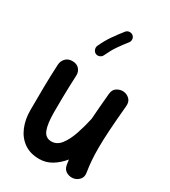

<svg xmlns="http://www.w3.org/2000/svg" viewBox="-224 -992 1037 1168"><g transform="rotate(30 294.5 -408.5)"><path d="M541.5 -479Q531.7 -374.5 527.1 -301.5Q522.5 -228.5 522.5 -173.3Q522.5 -127 525.4 -88.1Q528.3 -49.3 534.7 -10.3Q540 19.5 524.7 37.6Q509.3 55.7 487.3 61Q461.9 66.9 437 54.7Q412.1 42.5 406.7 9.8Q403.8 -7.3 401.9 -23.9Q370.1 15.1 330.3 39.6Q290.5 64 242.7 64Q178.7 64 135.5 33.2Q92.3 2.4 70.6 -49.8Q48.8 -102.1 48.8 -165.5Q48.8 -243.7 49.8 -325.4Q50.8 -407.2 55.2 -489.7Q56.2 -514.2 73.5 -533.7Q90.8 -553.2 121.6 -553.2Q153.3 -553.2 169.9 -534.2Q186.5 -515.1 185.5 -489.7Q183.6 -451.2 182.4 -413.6Q181.2 -376 180.4 -331.8Q179.7 -287.6 179.7 -228.5Q179.7 -147 195.8 -106.2Q211.9 -65.4 253.9 -65.4Q292.5 -65.4 319.6 -100.3Q346.7 -135.3 365.5 -190.2Q384.3 -245.1 397.5 -305.7L397.9 -308.1Q400.4 -347.2 404.3 -392.6Q408.2 -438 413.1 -491.2Q415.5 -522.5 438 -536.4Q460.4 -550.3 485.4 -547.9Q508.8 -545.4 526.6 -528.1Q544.4 -510.7 541.5 -479ZM357.4 -873.5Q368.7 -864.7 370.1 -850.3Q371.6 -835.9 362.8 -824.7Q335.4 -790.5 312.5 -757.1Q289.6 -723.6 269.5 -679.7Q263.7 -667 249.8 -661.6Q235.8 -656.2 223.1 -662.1Q210.9 -667.5 205.6 -681.4Q200.2 -695.3 205.6 -708.5Q228.5 -758.3 254.9 -795.9Q281.2 -833.5 308.6 -867.7Q317.4 -878.9 332 -880.4Q346.7 -881.8 357.4 -873.5Z"/></g></svg>

Font: Mikhak Bold
Style: Regular
Weight: 700
Designer: Amin Abedi
Version: Version 3.3